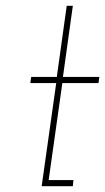

<svg xmlns="http://www.w3.org/2000/svg" viewBox="-20 -639 361 659"><path d="M209 -619 175 -375H87L84 -354H173L123 0H230L232 -21H147L194 -354H318L321 -375H196L230 -619Z"/></svg>

Font: Josefin Slab ExtraLight
Style: Italic
Weight: 250
Italic angle: -12°
Designer: Santiago Orozco
Foundry: Typemade
Version: Version 2.100